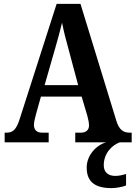

<svg xmlns="http://www.w3.org/2000/svg" viewBox="-20 -734 699 990"><path d="M4 0H231V-50H197C169 -50 155 -65 155 -90C155 -107 163 -134 167 -150L191 -236H401L430 -138C434 -124 439 -102 439 -87C439 -62 421 -50 398 -50H368V0H527C477 14 427 66 427 130C427 205 472 236 555 236C574 236 611 231 630 222V163C608 170 591 173 574 173C540 173 515 156 515 118C515 55 559 14 597 0H659V-50H648C616 -50 594 -65 580 -111L395 -714H272L83 -125C64 -63 45 -50 14 -50H4ZM210 -295 264 -483C277 -527 290 -576 300 -617C308 -574 321 -525 334 -478L383 -295Z"/></svg>

Font: Noto Serif Tamil Condensed
Style: Bold
Weight: 700
Width: 3
Designer: Indian Type Foundry, Tom Grace, and the Monotype Design Team
Foundry: Monotype Imaging Inc.
Version: Version 2.004